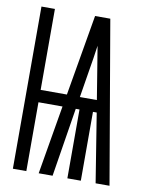

<svg xmlns="http://www.w3.org/2000/svg" viewBox="-83 -796 666 857"><g transform="rotate(10 250.0 -367.5)"><path d="M35 0V-735H96V-368H215L278 -735H347L473 0H410L360 -312H343V0H282V-312H265L215 0H152L205 -312H96V0ZM351 -367 331 -490Q326 -519 321.5 -548Q317 -577 312 -606Q308 -577 303.5 -548Q299 -519 294 -490L274 -367Z"/></g></svg>

Font: Iosevka Custom Light
Style: Regular
Weight: 300
Monospace: yes
Designer: Belleve Invis
Foundry: Belleve Invis
Version: Version 27.3.5